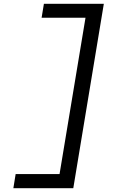

<svg xmlns="http://www.w3.org/2000/svg" viewBox="-20 -843 640 1006"><path d="M50 143 62 69H292L428 -750H198L210 -823H524L364 143Z"/></svg>

Font: Iosevka Aile
Style: Italic
Weight: 400
Italic angle: -9°
Designer: Belleve Invis
Foundry: Belleve Invis
Version: Version 28.0.1; ttfautohint (v1.8.4)